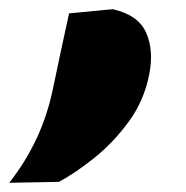

<svg xmlns="http://www.w3.org/2000/svg" viewBox="-112 -240 404 417"><path d="M-92 157Q-57.5 113.5 -33 61.8Q-8.5 10 4 -52Q11.5 -88 20.2 -129Q29 -170 38 -211L133 -220Q188.5 -207.5 205.5 -168.8Q222.5 -130 212 -78Q201 -21.5 167.8 24Q134.5 69.5 93 102.8Q51.5 136 16 155Z"/></svg>

Font: Commissioner Black
Style: Italic
Weight: 900
Italic angle: -12°
Designer: Kostas Bartsokas
Foundry: Kostas Bartsokas
Version: Version 1.000; ttfautohint (v1.8.3)